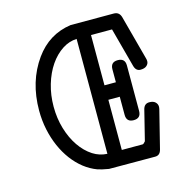

<svg xmlns="http://www.w3.org/2000/svg" viewBox="-96 -710 795 818"><g transform="rotate(-15 301.0 -300.5)"><path d="M286.1 -617.7H476.6Q501 -617.7 507.8 -592.8L560.1 -397.5Q562 -391.6 562 -384.8Q562 -373.5 552.7 -365.2Q543.5 -356.9 525.4 -356.9Q504.9 -356.9 498.5 -381.3L452.1 -554.2H359.4V-332.5H409.7V-389.6Q409.7 -421.4 441.4 -421.4Q473.6 -421.4 473.6 -389.6V-189Q473.6 -156.7 441.4 -156.7Q409.7 -156.7 409.7 -189V-268.6H359.4V-47.4H451.2Q455.6 -47.4 463.9 -57.6L496.6 -189Q502.4 -213.4 524.9 -213.4Q542.5 -213.4 551.3 -204.8Q560.1 -196.3 560.1 -185.1Q560.1 -179.2 558.6 -173.3L517.1 -7.3Q511.2 17.1 489.7 17.1L286.1 16.6Q253.9 11.2 237.3 5.4Q207 -5.9 180.4 -26.6Q153.8 -47.4 132.1 -76.4Q110.4 -105.5 95 -140.6Q79.6 -175.8 71 -216.3Q62.5 -256.8 62.5 -300.3Q62.5 -428.2 128.9 -521Q188.5 -604 286.1 -617.7ZM295.9 -554.2Q262.2 -552.7 232.9 -533.7Q201.2 -513.2 177.5 -478.5Q153.8 -443.8 140.1 -397.7Q126.5 -351.6 126.5 -300.3Q126.5 -249 140.1 -203.1Q153.8 -157.2 177.5 -122.6Q201.2 -87.9 232.9 -67.4Q262.2 -48.8 295.9 -47.4Z"/></g></svg>

Font: Erica Type
Style: Regular
Weight: 400
Designer: Peter Wiegel
Foundry: Peter Wiegel
Version: Version 1.000 2010 initial release